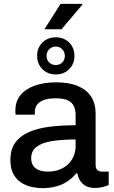

<svg xmlns="http://www.w3.org/2000/svg" viewBox="-20 -966 590 998"><path d="M200 12Q175 12 146 6Q117 0 91.5 -16Q66 -32 50 -60.5Q34 -89 34 -135Q34 -189 59 -224Q84 -259 129 -279Q174 -299 236.5 -307Q299 -315 373 -315V-367Q373 -393 364.5 -413Q356 -433 333.5 -444Q311 -455 269 -455Q227 -455 203.5 -444.5Q180 -434 170.5 -418.5Q161 -403 161 -385V-370H61Q60 -375 60 -380Q60 -385 60 -392Q60 -439 86.5 -471.5Q113 -504 161 -521Q209 -538 272 -538Q340 -538 385.5 -518.5Q431 -499 454 -463Q477 -427 477 -376V-109Q477 -90 486.5 -82Q496 -74 509 -74H545V-4Q533 1 515 6Q497 11 473 11Q446 11 427.5 1.5Q409 -8 397.5 -25.5Q386 -43 382 -65H376Q358 -42 332.5 -24.5Q307 -7 274 2.5Q241 12 200 12ZM229 -74Q260 -74 286.5 -83.5Q313 -93 332 -110.5Q351 -128 362 -152.5Q373 -177 373 -206V-241Q304 -241 252 -233Q200 -225 171 -203.5Q142 -182 142 -144Q142 -121 152 -105.5Q162 -90 182 -82Q202 -74 229 -74ZM270 -579Q228 -579 200.5 -606.5Q173 -634 173 -675Q173 -718 200.5 -745Q228 -772 270 -772Q312 -772 339.5 -745Q367 -718 367 -675Q367 -634 339.5 -606.5Q312 -579 270 -579ZM270 -628Q290 -628 303.5 -641.5Q317 -655 317 -675Q317 -696 303.5 -710Q290 -724 270 -724Q249 -724 235.5 -710Q222 -696 222 -675Q222 -655 235.5 -641.5Q249 -628 270 -628ZM211 -814 295 -946H408L409 -943L300 -814Z"/></svg>

Font: Archivo SemiBold Medium
Style: Regular
Weight: 500
Version: Version 2.001